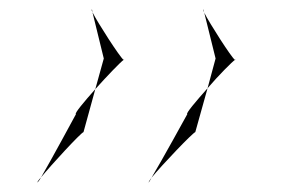

<svg xmlns="http://www.w3.org/2000/svg" viewBox="-20 -523 631 407"><path d="M59 -136C59 -136 63 -139 67 -147C62 -142 59 -137 59 -136ZM67 -147C89 -174 151 -241 157 -243L182 -334C158 -307 137 -282 141 -281C141 -281 87 -181 67 -147ZM175 -503C174 -503 174 -501 176 -497ZM176 -497 200 -399 182 -334C207 -362 236 -392 242 -396C234 -402 187 -475 176 -497ZM242 -396C243 -397 243 -397 243 -396C243 -395 243 -396 242 -396ZM295 -136C295 -136 297 -138 301 -146C297 -141 295 -137 295 -136ZM301 -146C323 -173 388 -241 394 -243L420 -336C396 -309 373 -282 377 -281C377 -281 321 -179 301 -146ZM411 -503C410 -503 411 -500 413 -496ZM413 -496 437 -399 420 -336C444 -364 472 -392 478 -396C470 -402 424 -474 413 -496ZM478 -396C479 -397 479 -397 479 -396C479 -395 479 -396 478 -396Z"/></svg>

Font: Ampere
Style: Ita
Weight: 400
Version: Version 1